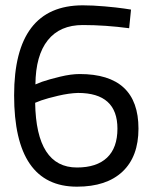

<svg xmlns="http://www.w3.org/2000/svg" viewBox="-20 -691 570 721"><path d="M472 -655 465 -585Q375 -597 291 -597Q205 -597 159.5 -540Q114 -483 113 -374L138 -384Q164 -393 205.5 -403Q247 -413 279 -413Q500 -413 500 -208Q500 -103 440 -46.5Q380 10 269 10Q33 10 33 -333Q33 -671 291 -671Q328 -671 373.5 -667Q419 -663 446 -659ZM273 -342Q239 -341 198.5 -331.5Q158 -322 135 -314L112 -305Q116 -62 269 -62Q343 -62 382 -99Q421 -136 421 -208Q421 -342 273 -342Z"/></svg>

Font: TypoPRO Titillium Text
Style: 400 wt
Weight: 400
Designer: Accademia di Belle Arti di Urbino and others
Foundry: Accademia di Belle Arti di Urbino and others.
Version: Version 25.000